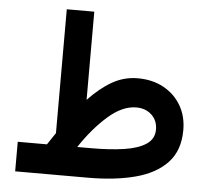

<svg xmlns="http://www.w3.org/2000/svg" viewBox="-50 -733 856 787"><g transform="rotate(5 378.0 -340.0)"><path d="M160.6 -121.6Q168.5 -134.3 177 -146.2Q185.5 -158.2 193.4 -170.4V-680.2H306.6V-317.4Q354.5 -368.2 403.3 -396Q452.1 -423.8 508.3 -423.8Q568.8 -423.8 614.7 -398.7Q660.6 -373.5 686.5 -329.6Q712.4 -285.6 712.4 -228.5Q712.4 -144.5 665.5 -94.5Q618.7 -44.4 534.9 -22.2Q451.2 0 339.4 0H40.5V-121.6ZM512.7 -304.2Q455.6 -304.2 396.5 -252.2Q337.4 -200.2 285.2 -121.6H342.3Q418.5 -121.6 476.8 -130.1Q535.2 -138.7 567.9 -160.4Q600.6 -182.1 600.6 -220.7Q600.6 -257.8 575.9 -281Q551.3 -304.2 512.7 -304.2Z"/></g></svg>

Font: Vazirmatn FD SemiBold
Style: Regular
Weight: 600
Designer: Saber Rastikerdar
Foundry: Saber Rastikerdar
Version: Version 33.001